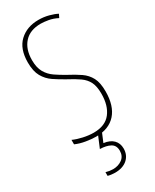

<svg xmlns="http://www.w3.org/2000/svg" viewBox="-242 -784 874 1084"><g transform="rotate(-30 194.5 -242.0)"><path d="M346 -185Q346 -91 301 -40.5Q256 10 172 10Q144 10 107.5 4Q71 -2 42 -15V-44Q68 -32 104 -24Q140 -16 172 -16Q247 -16 283 -62Q319 -108 319 -185Q319 -233 305 -261.5Q291 -290 262 -310.5Q233 -331 189 -354Q151 -375 118.5 -397Q86 -419 66.5 -453.5Q47 -488 47 -545Q47 -634 95 -679Q143 -724 219 -724Q253 -724 285 -715.5Q317 -707 337 -696L326 -674Q297 -689 268 -694Q239 -699 219 -699Q149 -699 111.5 -657.5Q74 -616 74 -545Q74 -496 91.5 -465.5Q109 -435 138 -415Q167 -395 201 -376Q247 -352 279 -330Q311 -308 328.5 -275Q346 -242 346 -185ZM273 145Q273 188 243.5 214Q214 240 163 240Q154 240 141 238.5Q128 237 117 234V210Q142 217 163 217Q198 217 223 198.5Q248 180 248 145Q248 110 222 96Q196 82 155 81L189 0H215L189 62Q230 67 251.5 89Q273 111 273 145Z"/></g></svg>

Font: Noto Sans Thai Looped ExtraCondensed Thin
Style: Regular
Weight: 100
Width: 2
Designer: Sasikarn Vongin, Ben Mitchell
Foundry: The Fontpad Ltd
Version: Version 1.001; ttfautohint (v1.8.4.7-5d5b)